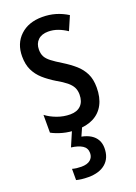

<svg xmlns="http://www.w3.org/2000/svg" viewBox="-150 -610 646 911"><g transform="rotate(-20 173.0 -154.5)"><path d="M314.5 -146.5Q314.5 -96.2 296.1 -61.3Q277.8 -26.4 242.9 -8.3Q208 9.8 158.2 9.8Q120.6 9.8 88.6 1.2Q56.6 -7.3 32.7 -20.5V-110.4Q55.2 -92.8 87.6 -80.8Q120.1 -68.8 153.8 -68.8Q188.5 -68.8 207.5 -88.1Q226.6 -107.4 226.6 -142.6Q226.6 -163.1 218.8 -178.7Q210.9 -194.3 192.9 -209.2Q174.8 -224.1 143.6 -241.7Q110.4 -261.7 85.2 -284.2Q60.1 -306.6 46.1 -335.7Q32.2 -364.7 32.2 -405.3Q32.2 -470.2 74 -509.5Q115.7 -548.8 185.5 -548.8Q220.7 -548.8 252.2 -539.6Q283.7 -530.3 312.5 -512.2L282.2 -441.9Q260.7 -456.5 237.1 -465.3Q213.4 -474.1 188 -474.1Q155.3 -474.1 136.7 -456.3Q118.2 -438.5 118.2 -408.2Q118.2 -387.7 125.7 -373Q133.3 -358.4 151.9 -344Q170.4 -329.6 202.6 -310.1Q235.8 -289.6 261 -267.6Q286.1 -245.6 300.3 -216.8Q314.5 -188 314.5 -146.5ZM251 136.2Q251 186 219.7 213.1Q188.5 240.2 132.3 240.2Q113.8 240.2 98.6 238.3Q83.5 236.3 72.3 233.4V176.8Q83 179.7 94.7 181.2Q106.4 182.6 117.7 182.6Q147.9 182.6 163.3 169.7Q178.7 156.7 178.7 135.3Q178.7 109.9 158.2 96.9Q137.7 84 102.5 79.6L136.7 0H188L166.5 48.3Q193.8 53.7 212.6 65.4Q231.4 77.1 241.2 95Q251 112.8 251 136.2Z"/></g></svg>

Font: Open Sans Condensed Medium
Style: Regular
Weight: 500
Width: 3
Designer: Monotype Design Team
Foundry: Monotype Imaging Inc.
Version: Version 3.000